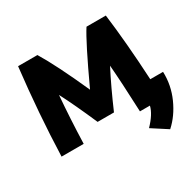

<svg xmlns="http://www.w3.org/2000/svg" viewBox="-157 -709 1082 1067"><g transform="rotate(-30 383.5 -176.0)"><path d="M418 -50H313Q249 -197 202 -287Q190 -142 185 17H43Q52 -253 85 -539H209Q272 -436 366 -226Q479 -470 524 -539H648Q672 -352 685 -109H767Q770 -22 734.5 57Q699 136 642 187L543 123Q599 65 610 17H546Q538 -179 529 -286Q475 -182 418 -50Z"/></g></svg>

Font: Repo
Style: Bold
Weight: 700
Designer: Stefan Peev
Foundry: Context Ltd
Version: Version 001.000